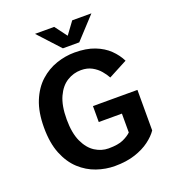

<svg xmlns="http://www.w3.org/2000/svg" viewBox="-158 -1010 1027 1142"><g transform="rotate(-20 355.0 -439.0)"><path d="M653.5 -369V-112.5Q633 -82 595.2 -53.8Q557.5 -25.5 502.2 -7.2Q447 11 374 11Q316 11 259.2 -8.5Q202.5 -28 156.2 -70.5Q110 -113 82.2 -181.5Q54.5 -250 54.5 -348Q54.5 -445.5 82.5 -514Q110.5 -582.5 157.5 -624.8Q204.5 -667 261.8 -686.5Q319 -706 377.5 -706Q451 -706 503.8 -685.5Q556.5 -665 591.5 -631Q626.5 -597 646.5 -556.5L527 -493.5Q515 -516 495.2 -539.2Q475.5 -562.5 446.2 -578.5Q417 -594.5 377.5 -594.5Q330 -594.5 289 -569.2Q248 -544 223 -489.5Q198 -435 198 -348Q198 -261 223.5 -206.2Q249 -151.5 289.2 -126Q329.5 -100.5 374 -100.5Q434.5 -100.5 467.2 -115.5Q500 -130.5 518.5 -148.5V-268H372V-369ZM552 -890.5 425 -753H321.5L195 -890.5H316.5L374 -813.5L430.5 -890.5Z"/></g></svg>

Font: League Mono SemiBold
Style: Regular
Weight: 600
Width: 6
Designer: Tyler Finck
Foundry: The League of Moveable Type / Tyler Finck
Version: Version 2.300;RELEASE